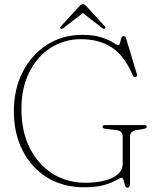

<svg xmlns="http://www.w3.org/2000/svg" viewBox="-20 -878 741 914"><path d="M599 -7.5Q599 15.5 586.5 15.5Q578.5 15.5 574.8 3.8Q571 -8 568.2 -20Q565.5 -32 559.5 -32Q552.5 -32 533.5 -20.5Q514.5 -9 477.8 2.2Q441 13.5 381.5 13.5Q278.5 13.5 203.2 -33.8Q128 -81 87 -162.5Q46 -244 46 -347.5Q46 -454 88.5 -536.2Q131 -618.5 204.2 -665.2Q277.5 -712 371 -712Q428 -712 464 -699.8Q500 -687.5 518.8 -675.2Q537.5 -663 543.5 -663Q549 -663 551.5 -673.8Q554 -684.5 557.2 -695.2Q560.5 -706 568.5 -706Q577 -706 580.5 -694.5L631.5 -525.5Q633.5 -520 631.5 -515.5Q629.5 -511 624.5 -511Q616 -510.5 612 -520Q573.5 -611 513.2 -651.2Q453 -691.5 365 -691.5Q286.5 -691.5 222.2 -650.8Q158 -610 120 -535.5Q82 -461 82 -359.5Q82 -251 122.2 -172.2Q162.5 -93.5 231.2 -50.8Q300 -8 386.5 -8Q464.5 -8 514.2 -31.2Q564 -54.5 564 -98.5V-229Q564 -254.5 534.5 -258.5L482 -264.5Q468 -266.5 468 -274.5Q468 -282.5 480.5 -282.5H666Q678.5 -282.5 678.5 -274.5Q678.5 -267.5 664.5 -264.5L628.5 -258.5Q599 -253 599 -229ZM479 -741.5Q474.5 -738.5 466.5 -744.5L374.5 -816L282 -744.5Q274 -738.5 269.5 -741.5Q263.5 -745.5 270 -753L356.5 -847Q366.5 -858.5 374.5 -858.5Q382.5 -858.5 392.5 -847L479 -753Q485 -746 479 -741.5Z"/></svg>

Font: Fraunces 72pt S050 Thin
Style: Regular
Weight: 100
Version: Version 1.000; ttfautohint (v1.8.3)